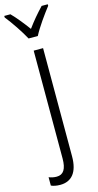

<svg xmlns="http://www.w3.org/2000/svg" viewBox="-185 -805 556 1087"><g transform="rotate(-15 92.5 -262.0)"><path d="M220 -765H184C150 -729 121 -695 92 -655C64 -693 30 -736 1 -765H-35V-756C-3 -716 41 -651 65 -606H119C142 -651 188 -715 220 -756ZM24 241C91 241 130 196 130 102V-532H75V100C75 162 56 191 17 191C1 191 -14 188 -29 182V231C-16 237 2 241 24 241Z"/></g></svg>

Font: Noto Sans Display SemiCondensed Light
Style: Regular
Weight: 300
Width: 4
Designer: Monotype Design Team
Foundry: Monotype Imaging Inc.
Version: Version 1.900